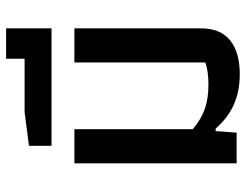

<svg xmlns="http://www.w3.org/2000/svg" viewBox="-106 -670 786 613"><g transform="rotate(-90 286.5 -363.0)"><path d="M183 -67H175L170 0H72V-518H181V-140Q213 -113 246 -101.5Q279 -90 323 -90Q367 -90 394 -100V-518H503V-114Q503 -52 465 -21Q427 10 356 10Q303 10 260.5 -8.5Q218 -27 183 -67Z M128 -663 236 -677H406V-736H503V-591H128Z"/></g></svg>

Font: Athiti SemiBold
Style: Regular
Weight: 600
Designer: CadsonDemak Team
Foundry: CadsonDemak
Version: Version 1.033